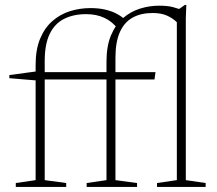

<svg xmlns="http://www.w3.org/2000/svg" viewBox="-20 -740 860 760"><path d="M437 -27 522.5 -15.5V0H323V-15.5L401.5 -27V-495.5Q401.5 -558 419.5 -600.5Q437.5 -643 467.5 -668.8Q497.5 -694.5 534.5 -706Q571.5 -717.5 609 -717.5Q642.5 -717.5 664.2 -712Q686 -706.5 704.5 -697.5L676.5 -696L712 -720.5H717.5L715.5 -667.5V-27L794 -15.5V0H601.5V-15.5L680 -27V-652Q664 -668 641 -678.2Q618 -688.5 584 -688.5Q537.5 -688.5 504.8 -670.2Q472 -652 454.5 -613Q437 -574 437 -511.5ZM242 0H42.5V-15.5L121 -27V-483Q121 -544 138.8 -586.8Q156.5 -629.5 187.2 -656.5Q218 -683.5 257 -695.8Q296 -708 338.5 -708Q370.5 -708 396.5 -702Q422.5 -696 442.5 -685.2Q462.5 -674.5 476.5 -660.5L447.5 -624.5Q425 -654.5 393.5 -669.2Q362 -684 321 -684Q270.5 -684 233.5 -665.2Q196.5 -646.5 176.8 -605.8Q157 -565 157 -499V-27L242 -15.5ZM595.5 -454.5 591.5 -425.5H143.5L119 -422L17 -430.5V-443L125.5 -457.5L138.5 -454.5Z"/></svg>

Font: Newsreader ExtraLight
Style: Regular
Weight: 250
Designer: Hugues Gentile
Foundry: Production Type
Version: Version 1.003